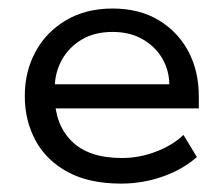

<svg xmlns="http://www.w3.org/2000/svg" viewBox="-20 -427 532 457"><path d="M267.9 10Q192.6 10 141.6 -17.4Q90.5 -44.8 64.8 -92.3Q39 -139.7 39 -198.4Q39 -257.2 64.7 -304.2Q90.3 -351.2 137.3 -378.9Q184.3 -406.7 247.8 -406.7Q311.8 -406.7 357.8 -378.9Q403.7 -351.2 428.5 -304.4Q453.2 -257.6 453.2 -198.1V-169H82.6V-226.5H383Q382.6 -259.8 366.2 -287.9Q349.8 -316 319.6 -333.5Q289.4 -351 247.8 -351Q204.6 -351 173.8 -332.4Q143.1 -313.8 126.7 -283.4Q110.3 -253 110.3 -217.5V-198.4Q110.3 -131.4 150.5 -91.1Q190.7 -50.9 270.1 -50.9Q312.1 -50.9 351.6 -66.2Q391.2 -81.4 416.7 -105.8L448.6 -53.3Q416.1 -24.2 368.2 -7.1Q320.4 10 267.9 10Z"/></svg>

Font: Rokkitt SemiBold
Style: Regular
Weight: 600
Designer: Vernon Adams
Foundry: Vernon Adams
Version: Version 3.103